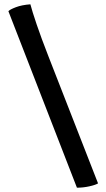

<svg xmlns="http://www.w3.org/2000/svg" viewBox="-20 -775 494 891"><path d="M337 96 19 -723Q26 -731 53.5 -741.5Q81 -752 121 -755Q129 -724 150 -662Q171 -600 205 -513L435 76Q424 83 395.5 89.5Q367 96 337 96Z"/></svg>

Font: Texturina Black
Style: Regular
Weight: 900
Designer: Guillermo Torres Carreño
Foundry: Omnibus-Type
Version: Version 1.002; ttfautohint (v1.8.3)